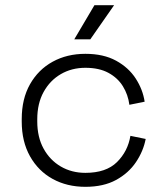

<svg xmlns="http://www.w3.org/2000/svg" viewBox="-20 -708 643 742"><path d="M310 14Q239 14 183.5 -16.5Q128 -47 96 -104Q64 -161 64 -238V-248Q64 -326 96 -382.5Q128 -439 183.5 -469.5Q239 -500 310 -500Q380 -500 428.5 -473.5Q477 -447 504.5 -404.5Q532 -362 539 -315L480 -303Q475 -342 455 -374.5Q435 -407 399 -426.5Q363 -446 310 -446Q257 -446 215 -421.5Q173 -397 148.5 -352.5Q124 -308 124 -247V-239Q124 -178 148.5 -133.5Q173 -89 215 -64.5Q257 -40 310 -40Q390 -40 432 -81.5Q474 -123 484 -183L543 -171Q534 -124 505.5 -81.5Q477 -39 428.5 -12.5Q380 14 310 14ZM329 -556H267L345 -688H421Z"/></svg>

Font: Space Grotesk Variable Light
Style: Regular
Weight: 300
Designer: Florian Karsten
Foundry: Florian Karsten
Version: Version 2.000